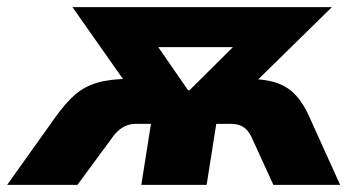

<svg xmlns="http://www.w3.org/2000/svg" viewBox="-68 -518 1007 538"><path d="M-48 0 86 -188Q115 -229 142 -252.5Q169 -276 205.5 -286.5Q242 -297 296 -297H344L310 -249L135 -498H862L608 -249L574 -297H622Q674 -297 706.5 -286Q739 -275 761 -251Q783 -227 800 -188L885 0H698L639 -129Q632 -145 623.5 -154Q615 -163 604 -167Q593 -171 577 -171H538L511 0H328L355 -171H315Q300 -171 288.5 -167Q277 -163 266 -154Q255 -145 244 -129L149 0ZM459 -265H463L635 -436L623 -386H326L341 -436Z"/></svg>

Font: Nunito Sans 10pt Black
Style: Italic
Weight: 900
Italic angle: -9°
Designer: Vernon Adams
Foundry: Vernon Adams
Version: Version 3.101;gftools[0.9.27]